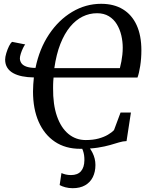

<svg xmlns="http://www.w3.org/2000/svg" viewBox="-20 -771 774 1009"><path d="M401.5 11Q324 11 268.5 -26.2Q213 -63.5 183.2 -131Q153.5 -198.5 153.5 -290Q153.5 -308.5 154.8 -327.2Q156 -346 158 -364Q124.5 -364.5 97 -370Q69.5 -375.5 49.2 -386.8Q29 -398 18 -415.8Q7 -433.5 7 -458Q7 -471.5 13 -491.5Q19 -511.5 27.5 -528.8Q36 -546 44 -551L112.5 -537.5Q107.5 -532 100.8 -518Q94 -504 89.2 -488.8Q84.5 -473.5 84.5 -464.5Q84.5 -451.5 91.8 -440Q99 -428.5 117 -421.5Q135 -414.5 166.5 -414Q187 -514.5 237.5 -590.2Q288 -666 359.2 -708.5Q430.5 -751 511.5 -751Q578.5 -751 625.8 -722.2Q673 -693.5 698 -639Q723 -584.5 723 -506.5Q723 -464 716.8 -424.2Q710.5 -384.5 702.5 -363.5H261.5Q260.5 -354.5 260 -345.8Q259.5 -337 259.2 -327.8Q259 -318.5 259 -308.5Q258 -222 279.2 -160.8Q300.5 -99.5 339.5 -67.2Q378.5 -35 430.5 -35Q469 -35 498 -43Q527 -51 547.2 -63Q567.5 -75 579 -87L613.5 -179.5H668L645 -29.5Q626 -29 605.8 -22.8Q585.5 -16.5 558.5 -8.8Q531.5 -1 493.5 5Q455.5 11 401.5 11ZM610 -413Q614.5 -430.5 617.8 -447.8Q621 -465 623 -483.2Q625 -501.5 625 -520.5Q625 -553 617.5 -585Q610 -617 594 -643.5Q578 -670 552 -685.8Q526 -701.5 490 -701.5Q450 -701.5 414 -683.8Q378 -666 348.2 -630Q318.5 -594 297.2 -540Q276 -486 265.5 -413ZM362 218Q341 218 322.8 213Q304.5 208 293.5 201.5L303 138.5Q313 143 325.5 146Q338 149 353 149Q388 149 405.5 128.8Q423 108.5 423.5 71.5Q424 43.5 416.2 21.2Q408.5 -1 394 -19L416.5 -21L428.5 -19Q450 0.5 465.8 31.2Q481.5 62 481.5 96Q481.5 132 467.8 159.8Q454 187.5 427.2 202.8Q400.5 218 362 218Z"/></svg>

Font: Merriweather 28pt
Style: Italic
Weight: 400
Italic angle: -7.8°
Version: Version 2.101